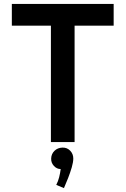

<svg xmlns="http://www.w3.org/2000/svg" viewBox="-20 -720 636 973"><path d="M556 -590H358V0H238V-590H40V-700H556ZM239.3 83.2Q240.1 59.9 256.1 44.3Q272 28.8 296.2 28Q319.5 27.1 335.5 43.5Q351.4 59.9 351.4 83.2Q351.4 101.3 343.7 128Q335.9 154.8 325.1 182.4Q314.3 210 304 233.3L265.1 216.9Q274.6 198.8 279.8 178.1Q285 157.4 287.6 136.7Q267.7 136.7 253.1 120.7Q238.4 104.7 239.3 83.2Z"/></svg>

Font: Kulim Park
Style: Bold
Weight: 700
Designer: Noponies / Dale Sattler
Foundry: Noponies
Version: Version 1.000; ttfautohint (v1.8.3)